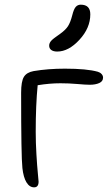

<svg xmlns="http://www.w3.org/2000/svg" viewBox="-20 -827 462 816"><path d="M223.1 -607.9Q207 -607.9 198 -614.5Q189 -621.1 189 -632.8Q189 -635.7 189.5 -638.7Q189.9 -641.6 191.4 -644.3Q192.9 -647 194.1 -649.2Q195.3 -651.4 198.2 -654.3Q201.2 -657.2 202.9 -658.9Q204.6 -660.6 209.2 -664.1Q213.9 -667.5 216.1 -669.2Q218.3 -670.9 224.1 -675Q230 -679.2 232.9 -681.2Q258.8 -699.7 269 -715.8Q279.3 -731.9 287.1 -762.2Q293.5 -788.1 301.8 -797.6Q310.1 -807.1 323.2 -807.1Q363.8 -807.1 363.8 -766.1Q363.8 -708 317.6 -658Q271.5 -607.9 223.1 -607.9ZM125 -30.8Q105.5 -30.8 92.5 -52Q79.6 -73.2 75.2 -112.8Q69.8 -160.2 69.8 -433.1Q69.8 -481 81.5 -500.2Q93.3 -519.5 123 -524.9Q184.6 -535.2 255.9 -535.2Q349.1 -535.2 396 -522Q405.8 -519 411.9 -512.2Q418 -505.4 418 -497.1Q418 -481.4 401.9 -474.1Q385.7 -466.8 361.8 -466.8Q343.8 -466.8 308.3 -470Q272.9 -473.1 236.8 -473.1Q190.9 -473.1 140.1 -464.8Q131.8 -380.4 131.8 -267.1Q131.8 -220.7 134.8 -171.1Q137.7 -121.6 140.9 -89.8Q144 -58.1 144 -55.2Q144 -30.8 125 -30.8Z"/></svg>

Font: Shantell Sans Bouncy
Style: Regular
Weight: 300
Designer: Stephen Nixon, Anya Danilova, Shantell Martin
Foundry: Arrow Type
Version: Version 1.006;[9816181b4]